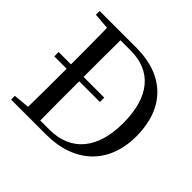

<svg xmlns="http://www.w3.org/2000/svg" viewBox="-174 -927 1122 1122"><g transform="rotate(45 387.5 -366.0)"><path d="M428 -357V-393H257C257 -497 257 -598 258 -697H342C515 -697 612 -582 612 -366C612 -159 516 -34 333 -34H258C257 -136 257 -239 257 -357ZM51 -701 151 -693C153 -595 153 -496 153 -393H51V-357H153C153 -240 153 -138 151 -40L51 -31V0H340C577 0 721 -140 721 -366C721 -598 584 -732 355 -732H51Z"/></g></svg>

Font: Noto Serif JP Medium
Style: Regular
Weight: 500
Designer: Ryoko NISHIZUKA 西塚涼子 (kana & ideographs); Frank Grießhammer (Latin, Greek & Cyrillic); Wenlong ZHANG 张文龙 (bopomofo); San
Foundry: Adobe
Version: Version 2.001;hotconv 1.1.0;makeotfexe 2.6.0